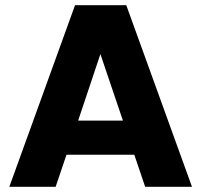

<svg xmlns="http://www.w3.org/2000/svg" viewBox="-20 -722 777 742"><path d="M499 -124H237L195 0H16L270 -702H468L722 0H541ZM368 -513 282 -256H455Z"/></svg>

Font: SVN-Poppins
Style: Bold
Weight: 700
Designer: Ninad Kale (Devanagari), Jonny Pinhorn (Latin)
Foundry: Indian Type Foundry
Version: Version 3.200;PS 1.000;hotconv 16.6.54;makeotf.lib2.5.65590